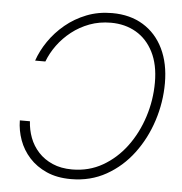

<svg xmlns="http://www.w3.org/2000/svg" viewBox="-53 -789 807 850"><g transform="rotate(5 350.5 -364.0)"><path d="M411.6 -737.8Q491.7 -737.8 549.8 -702.1Q607.9 -666.5 639.4 -601.6Q670.9 -536.6 670.9 -448.7Q670.9 -363.8 644.5 -282Q618.2 -200.2 568.8 -134.3Q519.5 -68.4 449.7 -29.1Q379.9 10.3 293 10.3Q231 10.3 184.8 -10.3Q138.7 -30.8 107.7 -64.9Q76.7 -99.1 61.3 -141.8Q45.9 -184.6 45.4 -229H90.3Q92.3 -191.4 105.5 -156.2Q118.7 -121.1 144.3 -93.3Q169.9 -65.4 207.5 -49.1Q245.1 -32.7 294.4 -32.7Q369.1 -32.7 429.9 -67.6Q490.7 -102.5 534.7 -161.6Q578.6 -220.7 602.5 -295.2Q626.5 -369.6 626.5 -448.2Q626.5 -527.8 598.4 -583Q570.3 -638.2 521.5 -666.5Q472.7 -694.8 409.7 -694.8Q358.9 -694.8 315.2 -678.5Q271.5 -662.1 236.1 -634.3Q200.7 -606.4 175 -571.3Q149.4 -536.1 135.3 -498.5H89.8Q105 -543 134 -585.4Q163.1 -627.9 204.6 -662.4Q246.1 -696.8 298.1 -717.3Q350.1 -737.8 411.6 -737.8Z"/></g></svg>

Font: Inter 24pt ExtraLight
Style: Italic
Weight: 250
Italic angle: -9.3988°
Version: Version 4.001;git-66647c0bb